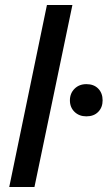

<svg xmlns="http://www.w3.org/2000/svg" viewBox="-20 -749 431 769"><path d="M168 -729H270L118 0H17ZM260 -347Q260 -375 278.5 -393.5Q297 -412 326 -412Q356 -412 373.5 -394Q391 -376 391 -347Q391 -319 373.5 -301Q356 -283 326 -283Q297 -283 278.5 -301Q260 -319 260 -347Z"/></svg>

Font: Mona Sans Medium
Style: Italic
Weight: 500
Italic angle: -11.7°
Designer: Deni Anggara
Foundry: GitHub
Version: Version 2.000